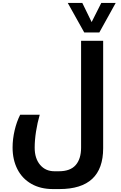

<svg xmlns="http://www.w3.org/2000/svg" viewBox="-20 -1035 816 1295"><path d="M336.9 240.2Q253.4 240.2 191.7 205.1Q129.9 169.9 97.4 106.2Q64.9 42.5 64.9 -40Q64.9 -96.7 78.6 -155.5Q92.3 -214.4 116.2 -261.2H248Q232.4 -207.5 223.1 -148.7Q213.9 -89.8 213.9 -39.1Q213.9 33.7 250.5 76.9Q287.1 120.1 347.2 120.1H377Q454.1 120.1 490.5 78.4Q526.9 36.6 526.9 -39.1V-759.8H675.8V-35.2Q675.8 240.2 380.9 240.2ZM760.3 -1015.1 649.9 -815.9H548.3L437 -1015.1H535.2L598.1 -886.2L663.1 -1015.1Z"/></svg>

Font: DroidArabicKufi-Bold
Style: Bold
Weight: 700
Designer: Pascal Zoghbi
Foundry: Ascender Corporation
Version: Version 1.00